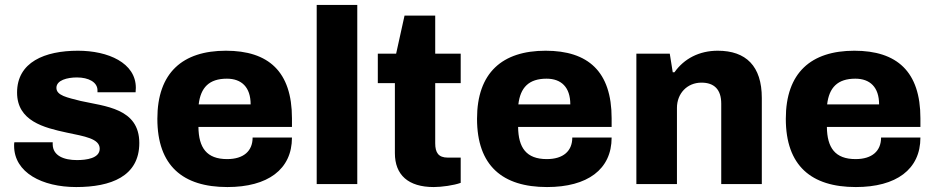

<svg xmlns="http://www.w3.org/2000/svg" viewBox="-20 -744 3778 776"><path d="M288 12C428 12 543 -31 543 -166C543 -307 404 -314 306 -336C251 -350 208 -358 208 -389C208 -420 252 -431 291 -431C338 -431 374 -412 374 -379V-371H528C528 -373 529 -382 529 -389C529 -490 417 -539 295 -539C161 -539 49 -493 49 -370C49 -255 157 -228 250 -208C321 -193 383 -184 383 -143C383 -104 329 -97 291 -97C239 -97 194 -114 193 -160V-169H38C37 -165 37 -160 37 -155C37 -46 151 12 288 12Z M899 12C1062 12 1160 -59 1160 -188H1001C1001 -134 965 -101 898 -101C815 -101 783 -147 782 -231H1160V-266C1160 -455 1065 -539 893 -539C718 -539 616 -450 616 -264C616 -74 719 12 899 12ZM783 -322C791 -390 825 -426 897 -426C956 -426 993 -392 993 -322Z M1260 0H1424V-724H1260Z M1733 12C1765 12 1815 5 1842 -5V-107H1790C1752 -107 1739 -127 1739 -165V-408H1842V-527H1739V-681H1615L1581 -527H1507V-408H1576V-125C1576 -37 1630 12 1733 12Z M2191 12C2354 12 2452 -59 2452 -188H2293C2293 -134 2257 -101 2190 -101C2107 -101 2075 -147 2074 -231H2452V-266C2452 -455 2357 -539 2185 -539C2010 -539 1908 -450 1908 -264C1908 -74 2011 12 2191 12ZM2075 -322C2083 -390 2117 -426 2189 -426C2248 -426 2285 -392 2285 -322Z M2552 0H2716V-308C2716 -366 2757 -410 2815 -410C2866 -410 2895 -383 2895 -325V0H3059V-348C3059 -477 2995 -539 2881 -539C2806 -539 2745 -507 2706 -452H2699L2687 -527H2552Z M3439 12C3602 12 3700 -59 3700 -188H3541C3541 -134 3505 -101 3438 -101C3355 -101 3323 -147 3322 -231H3700V-266C3700 -455 3605 -539 3433 -539C3258 -539 3156 -450 3156 -264C3156 -74 3259 12 3439 12ZM3323 -322C3331 -390 3365 -426 3437 -426C3496 -426 3533 -392 3533 -322Z"/></svg>

Font: Archivo ExtraBold
Style: Regular
Weight: 800
Designer: Hector Gatti
Foundry: Omnibus-Type
Version: Version 2.001